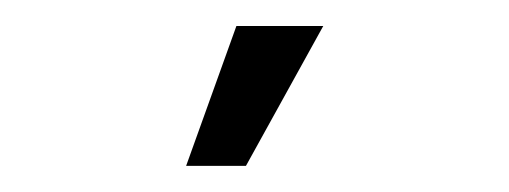

<svg xmlns="http://www.w3.org/2000/svg" viewBox="-20 -740 390 147"><path d="M161 -720.1H227.5L168.3 -613H122.5Z"/></svg>

Font: Khand Variable Light
Style: Regular
Weight: 300
Designer: Satya Rajpurohit
Foundry: Indian Type Foundry
Version: Version 3.000